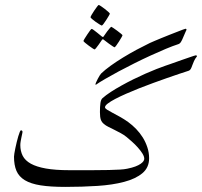

<svg xmlns="http://www.w3.org/2000/svg" viewBox="-20 -671 797 757"><path d="M756.8 -449.2Q749 -439.5 744.9 -430.2Q740.7 -420.9 738 -413.1Q735.4 -405.3 732.4 -399.7Q729.5 -394 724.1 -392.1Q709 -387.2 686.8 -379.9Q664.6 -372.6 638.4 -363.3Q612.3 -354 584 -343.8Q555.7 -333.5 528.6 -322.8Q501.5 -312 477.1 -301.3Q452.6 -290.5 434.1 -280.8Q415.5 -271 404.8 -262.7Q394 -254.4 394 -248Q394 -243.7 402.1 -238.5Q410.2 -233.4 423.1 -226.6Q436 -219.7 452.4 -210.7Q468.8 -201.7 485.8 -189.5Q502 -177.7 516.8 -162.4Q531.7 -147 543 -128.9Q554.2 -110.8 561 -90.1Q567.9 -69.3 567.9 -46.9Q567.9 -10.3 541.3 12Q514.6 34.2 469.2 46.1Q423.8 58.1 364 62Q304.2 65.9 237.8 65.9Q179.2 65.9 140.4 59.8Q101.6 53.7 78.1 39.6Q54.7 25.4 44.9 2.7Q35.2 -20 35.2 -53.2Q35.2 -56.6 36.6 -65.9Q38.1 -75.2 40.5 -86.7Q43 -98.1 45.9 -110.6Q48.8 -123 52 -133.5Q55.2 -144 57.9 -150.6Q60.5 -157.2 63 -157.2Q65.4 -157.2 67.1 -155.3Q68.8 -153.3 68.8 -150.9Q68.8 -148.9 67.4 -143.1Q65.9 -137.2 64.5 -129.6Q63 -122.1 61.5 -113.8Q60.1 -105.5 60.1 -99.1Q60.1 -75.2 69.6 -56.6Q79.1 -38.1 101.6 -25.6Q124 -13.2 161.1 -6.6Q198.2 0 252.9 0Q305.7 0 344 0Q382.3 0 409.2 -0.7Q436 -1.5 453.4 -2.4Q470.7 -3.4 481.9 -5.9Q501 -9.8 513.7 -14.6Q526.4 -19.5 534.2 -24.9Q542 -30.3 545.4 -35.4Q548.8 -40.5 548.8 -44.9Q548.8 -54.2 541.3 -66.2Q533.7 -78.1 522.9 -90.1Q512.2 -102.1 500 -112.8Q487.8 -123.5 479 -130.9Q468.8 -139.2 455.8 -146.2Q442.9 -153.3 430.4 -159.4Q418 -165.5 407.2 -170.9Q396.5 -176.3 391.1 -181.2Q381.3 -188.5 377.7 -198.7Q374 -209 374 -229Q374 -251 376 -264.6Q377.9 -278.3 383.8 -283.7Q397.5 -295.9 417 -308.6Q436.5 -321.3 459 -333.7Q481.4 -346.2 505.6 -358.2Q529.8 -370.1 553 -380.4Q576.2 -390.6 596.7 -398.7Q617.2 -406.7 632.8 -412.1Q639.2 -414.1 650.1 -418Q661.1 -421.9 674.1 -426.5Q687 -431.2 700.4 -435.8Q713.9 -440.4 725.1 -444.3Q736.3 -448.2 743.9 -450.7Q751.5 -453.1 752.9 -453.1Q754.4 -453.1 754.9 -451.9Q755.4 -450.7 756.8 -449.2ZM413.1 -617.2Q413.1 -615.7 408.7 -608.2Q404.3 -600.6 398.9 -592.3Q393.6 -584 388.4 -577.1Q383.3 -570.3 381.3 -570.3Q379.9 -570.3 372.6 -574.7Q365.2 -579.1 357.4 -584.7Q349.6 -590.3 343.3 -595.7Q336.9 -601.1 336.9 -603Q336.9 -605 341.3 -612.8Q345.7 -620.6 351.6 -629.2Q357.4 -637.7 362.5 -644.5Q367.7 -651.4 369.1 -651.4Q371.1 -651.4 378.4 -646.5Q385.7 -641.6 393.3 -635.7Q400.9 -629.9 407 -624.3Q413.1 -618.7 413.1 -617.2ZM462.9 -532.2Q462.9 -530.3 458.5 -522.7Q454.1 -515.1 448.7 -506.6Q443.4 -498 438.2 -491.2Q433.1 -484.4 431.2 -484.4Q430.2 -484.4 423.6 -489Q417 -493.7 409.2 -499Q400.4 -505.4 389.2 -514.2Q387.2 -516.1 385.7 -516.1Q384.3 -516.1 382.3 -514.2Q375 -503.4 369.1 -495.1Q363.8 -487.8 359.1 -481.9Q354.5 -476.1 353 -476.1Q351.6 -476.1 344.5 -480.7Q337.4 -485.4 329.6 -491.2Q321.8 -497.1 315.4 -502.4Q309.1 -507.8 309.1 -509.3Q309.1 -511.2 313.7 -518.8Q318.4 -526.4 324 -534.9Q329.6 -543.5 334.7 -550.3Q339.8 -557.1 341.3 -557.1Q343.8 -557.1 350.1 -552.2Q356.4 -547.4 363.3 -542Q371.6 -535.6 381.3 -527.3Q384.8 -524.9 385.7 -524.9Q387.2 -524.9 389.2 -528.3Q396.5 -538.6 402.3 -546.9Q407.7 -553.7 412.6 -559.6Q417.5 -565.4 418.9 -565.4Q419.9 -565.4 427 -560.5Q434.1 -555.7 442.1 -549.8Q450.2 -543.9 456.5 -538.6Q462.9 -533.2 462.9 -532.2ZM715.3 -553.2Q715.3 -552.7 711.9 -546.1Q708.5 -539.6 701.7 -522.5Q697.8 -512.7 693.4 -505.6Q689 -498.5 682.1 -496.6Q662.1 -490.2 634 -478.5Q606 -466.8 574 -452.1Q542 -437.5 509.3 -421.1Q476.6 -404.8 447.5 -389.2Q418.5 -373.5 395.3 -360.1Q372.1 -346.7 360.4 -338.4Q358.9 -336.9 357.4 -336.9Q356.4 -336.9 356.4 -338.4Q356.4 -340.8 359.1 -346.9Q361.8 -353 365.5 -360.1Q369.1 -367.2 372.8 -373Q376.5 -378.9 378.9 -381.3Q393.6 -395.5 416.3 -411.9Q439 -428.2 465.3 -444.3Q491.7 -460.4 519 -475.1Q546.4 -489.7 570.8 -501.5Q576.7 -504.4 589.1 -509.5Q601.6 -514.6 616.7 -521Q631.8 -527.3 648.2 -533.7Q664.6 -540 678.2 -545.4Q691.9 -550.8 700.9 -554.2Q710 -557.6 711.4 -557.6Q715.3 -557.6 715.3 -553.2Z"/></svg>

Font: Scheherazade Rohingya
Style: Regular
Weight: 400
Designer: SIL International
Foundry: SIL International
Version: Version 2.000 (build 440/429)